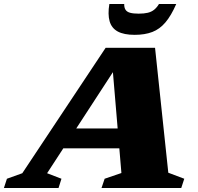

<svg xmlns="http://www.w3.org/2000/svg" viewBox="-86 -936 988 956"><path d="M178 -197.5 212 -296.5H561.5L527.5 -197.5ZM752 -76 831.5 -46 816.5 0H419.5L435 -46L518.5 -74.5L472.5 -620.5L508 -625.5L148.5 -73.5L220 -46L205.5 0H-66.5L-51.5 -46L25 -73.5L440 -698H686ZM604.5 -868Q631.5 -868 650 -872.5Q668.5 -877 681.8 -887.8Q695 -898.5 705.5 -916H791.5Q766.5 -858.5 738 -824.8Q709.5 -791 672.5 -776.8Q635.5 -762.5 584.5 -762.5Q531 -762.5 500.2 -779.2Q469.5 -796 459.8 -830.2Q450 -864.5 458.5 -916H532.5Q532 -898.5 538.8 -887.8Q545.5 -877 561.5 -872.5Q577.5 -868 604.5 -868Z"/></svg>

Font: Newsreader 9pt ExtraBold
Style: Italic
Weight: 800
Italic angle: -17°
Designer: Hugues Gentile
Foundry: Production Type
Version: Version 1.003